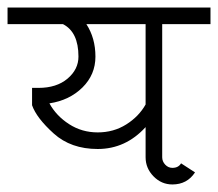

<svg xmlns="http://www.w3.org/2000/svg" viewBox="-36 -483 578 509"><path d="M421 6Q392 6 371 -15.5Q350 -37 350 -66V-146Q297 -88 223 -88Q152 -88 106.5 -129Q61 -170 49 -204V-250H66Q114 -250 143 -274.5Q172 -299 172 -333Q172 -398 131 -419H-16V-463H522V-419H394V-66Q394 -55 402 -46.5Q410 -38 421 -38Q437 -38 444 -50L481 -26Q460 6 421 6ZM350 -206V-419H193Q217 -382 217 -333Q217 -285 182.5 -251Q148 -217 95 -209Q113 -176 147 -154Q181 -132 223 -132Q265 -132 298.5 -153Q332 -174 350 -206Z"/></svg>

Font: Bhavuka
Style: Regular
Weight: 400
Version: 2.94.0; ttfautohint (v1.2) -l 7 -r 28 -G 50 -x 13 -D deva -f